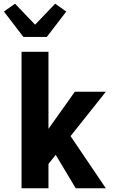

<svg xmlns="http://www.w3.org/2000/svg" viewBox="-20 -1014 640 1034"><path d="M96 0V-735H241V-320L383 -520H550L360 -281L550 0H388L280 -180L241 -131V0ZM106 -815 1 -952 61 -994 169 -881 277 -994 337 -952 232 -815Z"/></svg>

Font: Iosevka Aile Heavy
Style: Regular
Weight: 900
Designer: Belleve Invis
Foundry: Belleve Invis
Version: Version 31.1.0; ttfautohint (v1.8.4)